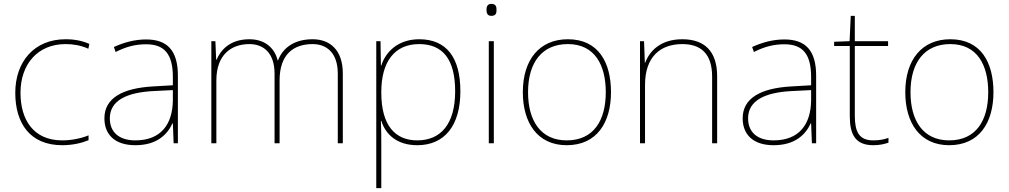

<svg xmlns="http://www.w3.org/2000/svg" viewBox="-20 -834 5218 993"><path d="M302 -83C357 -83 405 -95 438 -109V-134C399 -118 350 -108 302 -108C150 -108 86 -218 86 -354C86 -502 175 -606 319 -606C357 -606 397 -600 437 -582L442 -607C405 -623 367 -631 319 -631C157 -631 59 -515 59 -354C59 -199 133 -83 302 -83Z M736 -630C677 -630 622 -615 569 -591L578 -565C635 -594 683 -605 736 -605C829 -605 874 -556 874 -436V-393L771 -387C614 -378 520 -327 520 -222C520 -138 574 -83 680 -83C788 -83 844 -135 872 -196H874L878 -93H900V-443C900 -573 845 -630 736 -630ZM773 -363 874 -368V-313C872 -192 813 -108 680 -108C595 -108 548 -151 548 -222C548 -315 637 -356 773 -363Z M1597 -631C1502 -631 1443 -587 1418 -522H1416C1398 -593 1343 -631 1270 -631C1168 -631 1121 -574 1100 -525H1098L1094 -621H1073V-93H1099V-418C1099 -552 1177 -606 1270 -606C1343 -606 1400 -560 1400 -453V-93H1426V-418C1426 -552 1497 -606 1597 -606C1670 -606 1727 -560 1727 -453V-93H1753V-454C1753 -575 1687 -631 1597 -631Z M2148 -631C2038 -631 1974 -565 1952 -495H1950L1948 -621H1926V139H1952V-78C1952 -120 1952 -164 1950 -209H1952C1974 -139 2033 -83 2138 -83C2279 -83 2361 -184 2361 -362C2361 -538 2288 -631 2148 -631ZM2148 -606C2270 -606 2334 -527 2334 -362C2334 -194 2261 -108 2138 -108C2024 -108 1952 -185 1952 -355V-358C1952 -514 2020 -606 2148 -606Z M2521 -814C2501 -814 2496 -799 2496 -783C2496 -766 2501 -752 2521 -752C2545 -752 2548 -766 2548 -783C2548 -799 2545 -814 2521 -814ZM2534 -621H2508V-93H2534Z M3140 -357C3140 -510 3076 -631 2917 -631C2770 -631 2684 -525 2684 -357C2684 -200 2759 -83 2911 -83C3068 -83 3140 -202 3140 -357ZM2711 -357C2711 -513 2785 -606 2917 -606C3058 -606 3113 -495 3113 -357C3113 -212 3051 -108 2911 -108C2776 -108 2711 -210 2711 -357Z M3509 -631C3397 -631 3340 -571 3317 -510H3315L3311 -621H3290V-93H3316V-395C3316 -539 3394 -606 3509 -606C3606 -606 3663 -555 3663 -438V-93H3689V-439C3689 -570 3623 -631 3509 -631Z M4037 -630C3978 -630 3923 -615 3870 -591L3879 -565C3936 -594 3984 -605 4037 -605C4130 -605 4175 -556 4175 -436V-393L4072 -387C3915 -378 3821 -327 3821 -222C3821 -138 3875 -83 3981 -83C4089 -83 4145 -135 4173 -196H4175L4179 -93H4201V-443C4201 -573 4146 -630 4037 -630ZM4074 -363 4175 -368V-313C4173 -192 4114 -108 3981 -108C3896 -108 3849 -151 3849 -222C3849 -315 3938 -356 4074 -363Z M4496 -108C4422 -108 4401 -154 4401 -236V-596H4573V-621H4401V-752H4380L4374 -621L4294 -618V-596H4375V-233C4375 -140 4403 -83 4496 -83C4531 -83 4553 -89 4575 -96V-121C4553 -113 4529 -108 4496 -108Z M5118 -357C5118 -510 5054 -631 4895 -631C4748 -631 4662 -525 4662 -357C4662 -200 4737 -83 4889 -83C5046 -83 5118 -202 5118 -357ZM4689 -357C4689 -513 4763 -606 4895 -606C5036 -606 5091 -495 5091 -357C5091 -212 5029 -108 4889 -108C4754 -108 4689 -210 4689 -357Z"/></svg>

Font: Noto Sans Kannada UI Thin
Style: Regular
Weight: 100
Designer: Jelle Bosma - Monotype Design Team
Foundry: Monotype Imaging Inc.
Version: Version 2.005